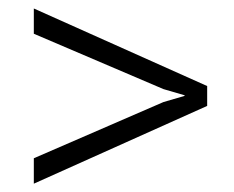

<svg xmlns="http://www.w3.org/2000/svg" viewBox="-20 -550 558 457"><path d="M60.5 -469.7V-529.8L473.1 -345.2V-297.9L60.5 -112.8V-173.3L369.1 -307.1L419.4 -321.8V-323.2L369.1 -337.9Z"/></svg>

Font: Roboto Web
Style: Light
Weight: 300
Designer: Google
Version: Version 1.200310; 2013